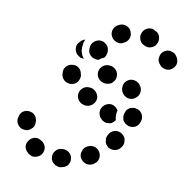

<svg xmlns="http://www.w3.org/2000/svg" viewBox="-59 -521 569 574"><g transform="rotate(10 225.0 -234.0)"><path d="M130 -31Q130 -26 133 -21Q135 -16 140 -13Q144 -9 149 -8Q154 -6 160 -6L162 -7Q173 -8 181 -16Q188 -25 187 -36Q186 -48 177 -55Q168 -62 157 -61H155Q143 -60 136 -51Q129 -43 130 -31ZM53 -69Q46 -60 47 -49Q49 -38 58 -31Q59 -30 60 -29Q65 -26 70 -24Q75 -23 81 -24Q86 -25 91 -28Q95 -30 99 -35Q105 -44 104 -55Q102 -66 93 -73Q92 -74 91 -74Q82 -81 71 -80Q60 -78 53 -69ZM216 -44Q222 -34 233 -30Q243 -27 254 -32L256 -33Q260 -36 264 -40Q268 -44 269 -49Q271 -54 270 -60Q270 -65 267 -70Q262 -80 251 -84Q240 -87 230 -82L228 -81Q218 -76 215 -65Q211 -54 216 -44ZM280 -109Q280 -103 283 -98Q286 -94 290 -90Q299 -84 311 -85Q322 -87 329 -96L330 -98Q334 -102 335 -108Q336 -113 335 -118Q335 -124 332 -128Q329 -133 325 -136Q316 -143 304 -142Q293 -140 286 -131L285 -129Q282 -125 280 -119Q279 -114 280 -109ZM58 -145Q55 -149 50 -152Q45 -154 39 -155Q28 -156 19 -149Q11 -141 10 -130Q9 -128 9 -126Q9 -115 16 -107Q24 -98 35 -98Q41 -97 46 -99Q51 -101 55 -105Q59 -108 62 -113Q64 -118 64 -124Q64 -124 64 -125Q65 -130 63 -135Q62 -141 58 -145ZM267 -162Q262 -164 258 -167Q254 -171 251 -175Q251 -176 250 -177Q248 -182 247 -187Q247 -193 248 -198Q250 -203 253 -207Q257 -212 261 -214Q271 -220 282 -217Q293 -213 299 -203Q296 -194 297 -185Q297 -179 299 -174Q297 -171 294 -168Q291 -165 288 -163Q283 -161 278 -161Q272 -160 267 -162ZM322 -176Q325 -172 329 -168Q334 -165 339 -163Q350 -160 360 -165Q370 -171 373 -182Q373 -183 374 -185Q377 -196 371 -206Q365 -216 354 -218Q349 -220 344 -219Q338 -218 333 -216Q329 -213 325 -209Q322 -204 321 -199Q320 -198 320 -197Q319 -192 319 -187Q320 -181 322 -176ZM232 -224Q234 -235 227 -244Q220 -254 209 -256Q208 -256 207 -256Q196 -258 187 -252Q177 -245 175 -234Q173 -223 179 -214Q186 -204 197 -202Q198 -202 200 -201Q211 -200 220 -206Q230 -213 232 -224ZM347 -251Q356 -258 357 -269Q358 -281 351 -289Q350 -290 349 -292Q341 -300 330 -301Q318 -302 310 -294Q301 -287 301 -275Q300 -264 307 -255Q308 -255 308 -254Q316 -245 327 -244Q338 -243 347 -251ZM150 -257Q161 -259 168 -268Q174 -278 173 -289Q172 -290 172 -290Q171 -302 162 -309Q153 -316 142 -314Q130 -313 123 -304Q116 -295 118 -284Q118 -282 118 -280Q120 -269 129 -262Q138 -256 150 -257ZM268 -281Q272 -285 275 -289Q278 -294 279 -300Q280 -311 274 -320Q267 -329 256 -331Q255 -331 255 -331Q243 -333 234 -327Q224 -320 222 -309Q220 -298 226 -289Q233 -279 244 -277Q246 -277 247 -276Q253 -276 258 -277Q263 -278 268 -281ZM158 -391Q154 -388 151 -384Q150 -383 149 -382Q142 -373 144 -362Q146 -350 155 -344Q159 -341 163 -339Q168 -338 173 -338Q171 -340 169 -343Q164 -351 162 -362Q161 -371 163 -380Q163 -382 163 -384Q165 -390 167 -395Q162 -394 158 -391ZM185 -376Q185 -377 185 -379Q188 -390 198 -396Q208 -402 219 -399Q224 -398 228 -394Q233 -391 236 -386Q238 -382 239 -376Q240 -371 239 -366Q238 -365 238 -364Q238 -360 236 -357Q234 -353 231 -351Q226 -349 221 -346Q220 -344 218 -343Q215 -342 212 -342Q209 -342 206 -343Q195 -345 188 -355Q182 -364 185 -376ZM405 -401Q396 -395 394 -384Q391 -372 398 -363Q398 -362 399 -362Q405 -352 416 -350Q427 -347 436 -353Q446 -359 449 -370Q451 -381 445 -391Q444 -392 443 -394Q437 -403 426 -405Q415 -408 405 -401ZM243 -421Q247 -410 258 -405Q268 -400 279 -404Q279 -405 280 -405Q291 -409 296 -419Q301 -429 297 -440Q294 -451 283 -456Q273 -461 262 -457Q261 -457 260 -456Q249 -452 244 -442Q239 -431 243 -421ZM329 -443Q325 -433 330 -422Q334 -412 345 -408Q346 -408 347 -407Q352 -405 357 -405Q363 -405 368 -408Q373 -410 377 -414Q380 -418 382 -423Q384 -428 384 -433Q384 -439 382 -444Q380 -449 376 -453Q372 -456 367 -458Q366 -459 364 -460Q354 -464 343 -459Q333 -454 329 -443Z"/></g></svg>

Font: FRB American Cursive Guidelines Dotted Ultra
Style: Bold Italic
Weight: 1000
Italic angle: -25°
Version: Version 2.0;Modular Font Editor K font №1